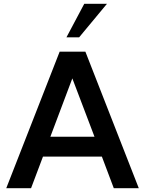

<svg xmlns="http://www.w3.org/2000/svg" viewBox="-20 -994 767 1014"><path d="M362 -580 479 -272H246ZM581 0H713L431 -721H295L13 0H144L207 -167H518ZM425 -974 331 -797H398L545 -974Z"/></svg>

Font: Perun SemiBold
Style: Regular
Weight: 600
Foundry: Copyright (c) Stefan Peev, Context Ltd, 2016
Version: Version 1.089